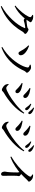

<svg xmlns="http://www.w3.org/2000/svg" viewBox="2011 -2859 903 4965"><g transform="rotate(90 2462.5 -376.5)"><path d="M125 -323Q173 -360 217 -404.5Q261 -449 298.5 -495Q336 -541 364 -583Q392 -625 407.5 -658Q423 -691 423 -709Q423 -723 406 -737.5Q389 -752 364 -764L368 -780Q382 -782 397.5 -783Q413 -784 434 -782Q462 -780 490 -768.5Q518 -757 536.5 -743Q555 -729 555 -717Q555 -703 546.5 -694Q538 -685 526 -665Q509 -637 490 -610Q494 -610 498 -610Q513 -610 540 -612.5Q567 -615 596.5 -618.5Q626 -622 650 -626Q674 -630 684 -633Q704 -638 716.5 -650Q729 -662 744 -662Q754 -662 772.5 -653.5Q791 -645 810 -632.5Q829 -620 842.5 -606Q856 -592 856 -579Q856 -566 846.5 -557.5Q837 -549 824.5 -540Q812 -531 804 -517Q733 -391 639 -283Q545 -175 423.5 -89Q302 -3 148 55L135 34Q231 -17 320 -87Q409 -157 485 -237.5Q561 -318 618 -401Q675 -484 705 -560Q708 -570 705 -574Q702 -578 695 -578Q687 -578 669 -575.5Q651 -573 629.5 -569Q608 -565 588 -561Q568 -557 557 -553Q541 -549 527.5 -544.5Q514 -540 501 -540Q488 -540 471 -553Q464 -559 456 -565Q440 -545 423 -525Q364 -457 292.5 -400Q221 -343 139 -304Z M1208 37 1194 17Q1286 -36 1364.5 -101.5Q1443 -167 1505.5 -239.5Q1568 -312 1614.5 -383.5Q1661 -455 1689 -519.5Q1717 -584 1725 -634Q1727 -647 1722.5 -657.5Q1718 -668 1701 -677.5Q1684 -687 1651 -699L1656 -718Q1672 -722 1693.5 -725.5Q1715 -729 1734 -727Q1752 -726 1773.5 -714.5Q1795 -703 1815 -686.5Q1835 -670 1847.5 -653Q1860 -636 1860 -621Q1860 -609 1851 -600.5Q1842 -592 1831 -581.5Q1820 -571 1812 -553Q1755 -423 1670.5 -309.5Q1586 -196 1471 -107.5Q1356 -19 1208 37ZM1153 -661 1166 -678Q1211 -662 1254 -639.5Q1297 -617 1332 -589Q1367 -561 1388 -529Q1409 -497 1409 -463Q1410 -438 1395 -420.5Q1380 -403 1358 -403Q1337 -403 1323.5 -420Q1310 -437 1295.5 -465.5Q1281 -494 1260 -528Q1235 -567 1209.5 -599Q1184 -631 1153 -661Z M2751 -616Q2737 -637 2715 -663.5Q2693 -690 2660 -719L2672 -734Q2712 -719 2745 -702.5Q2778 -686 2798 -666Q2816 -650 2823 -636Q2830 -622 2830 -607Q2830 -593 2820.5 -584Q2811 -575 2797 -575Q2785 -575 2775 -586.5Q2765 -598 2751 -616ZM2851 -700Q2836 -719 2816 -741Q2796 -763 2760 -793L2771 -808Q2812 -796 2843.5 -781Q2875 -766 2895 -750Q2931 -720 2931 -688Q2931 -674 2923 -665.5Q2915 -657 2901 -657Q2888 -657 2877.5 -669Q2867 -681 2851 -700ZM2255 -692 2264 -712Q2290 -708 2324.5 -701Q2359 -694 2398 -683Q2433 -670 2458.5 -654Q2484 -638 2499 -618.5Q2514 -599 2514 -573Q2514 -556 2502.5 -542Q2491 -528 2473 -528Q2453 -528 2437.5 -539.5Q2422 -551 2405 -571Q2388 -591 2361 -613Q2334 -638 2306 -658.5Q2278 -679 2255 -692ZM2899 -553 2918 -540Q2879 -464 2820 -391Q2761 -318 2688.5 -251Q2616 -184 2535.5 -125.5Q2455 -67 2373 -20Q2360 -12 2350 -1Q2340 10 2329.5 18Q2319 26 2304 26Q2285 26 2259.5 13.5Q2234 1 2211 -18Q2188 -37 2174 -57Q2164 -74 2158 -100Q2152 -126 2151 -143L2165 -150Q2177 -137 2191.5 -122.5Q2206 -108 2223 -97.5Q2240 -87 2258 -87Q2282 -87 2326 -106Q2370 -125 2427 -158Q2484 -191 2548.5 -235.5Q2613 -280 2677 -332Q2741 -384 2798 -440Q2855 -496 2899 -553ZM2125 -489 2133 -509Q2167 -503 2198.5 -497Q2230 -491 2267 -479Q2301 -469 2328.5 -453Q2356 -437 2373 -416.5Q2390 -396 2390 -369Q2390 -359 2385.5 -348.5Q2381 -338 2371.5 -331Q2362 -324 2346 -324Q2326 -324 2311 -336Q2296 -348 2280 -366.5Q2264 -385 2239 -406Q2207 -434 2179.5 -454.5Q2152 -475 2125 -489Z M3726 -616Q3712 -637 3690 -663.5Q3668 -690 3635 -719L3647 -734Q3687 -719 3720 -702.5Q3753 -686 3773 -666Q3791 -650 3798 -636Q3805 -622 3805 -607Q3805 -593 3795.5 -584Q3786 -575 3772 -575Q3760 -575 3750 -586.5Q3740 -598 3726 -616ZM3826 -700Q3811 -719 3791 -741Q3771 -763 3735 -793L3746 -808Q3787 -796 3818.5 -781Q3850 -766 3870 -750Q3906 -720 3906 -688Q3906 -674 3898 -665.5Q3890 -657 3876 -657Q3863 -657 3852.5 -669Q3842 -681 3826 -700ZM3230 -692 3239 -712Q3265 -708 3299.5 -701Q3334 -694 3373 -683Q3408 -670 3433.5 -654Q3459 -638 3474 -618.5Q3489 -599 3489 -573Q3489 -556 3477.5 -542Q3466 -528 3448 -528Q3428 -528 3412.5 -539.5Q3397 -551 3380 -571Q3363 -591 3336 -613Q3309 -638 3281 -658.5Q3253 -679 3230 -692ZM3874 -553 3893 -540Q3854 -464 3795 -391Q3736 -318 3663.5 -251Q3591 -184 3510.5 -125.5Q3430 -67 3348 -20Q3335 -12 3325 -1Q3315 10 3304.5 18Q3294 26 3279 26Q3260 26 3234.5 13.5Q3209 1 3186 -18Q3163 -37 3149 -57Q3139 -74 3133 -100Q3127 -126 3126 -143L3140 -150Q3152 -137 3166.5 -122.5Q3181 -108 3198 -97.5Q3215 -87 3233 -87Q3257 -87 3301 -106Q3345 -125 3402 -158Q3459 -191 3523.5 -235.5Q3588 -280 3652 -332Q3716 -384 3773 -440Q3830 -496 3874 -553ZM3100 -489 3108 -509Q3142 -503 3173.5 -497Q3205 -491 3242 -479Q3276 -469 3303.5 -453Q3331 -437 3348 -416.5Q3365 -396 3365 -369Q3365 -359 3360.5 -348.5Q3356 -338 3346.5 -331Q3337 -324 3321 -324Q3301 -324 3286 -336Q3271 -348 3255 -366.5Q3239 -385 3214 -406Q3182 -434 3154.5 -454.5Q3127 -475 3100 -489Z M4490 -763 4496 -780Q4515 -781 4535.5 -780Q4556 -779 4575 -772Q4599 -765 4622.5 -747.5Q4646 -730 4661 -710.5Q4676 -691 4676 -675Q4676 -663 4669.5 -656.5Q4663 -650 4652 -643Q4641 -636 4627 -621Q4596 -588 4550 -540Q4518 -507 4480 -472Q4496 -461 4509 -451Q4535 -432 4535 -415Q4535 -403 4531 -389.5Q4527 -376 4526 -356Q4523 -287 4523.5 -218.5Q4524 -150 4525.5 -96Q4527 -42 4527 -14Q4527 16 4515.5 31.5Q4504 47 4482 47Q4460 47 4445.5 33Q4431 19 4424 -3Q4417 -25 4417 -46Q4417 -60 4421 -77Q4425 -94 4428 -119Q4431 -144 4433 -174.5Q4435 -205 4436.5 -236.5Q4438 -268 4438.5 -297Q4439 -326 4439 -349Q4439 -372 4439 -385Q4438 -407 4432 -422Q4431 -424 4430 -426Q4411 -411 4385 -391Q4346 -360 4293 -324.5Q4240 -289 4175.5 -254.5Q4111 -220 4039 -194L4027 -215Q4096 -255 4159.5 -300.5Q4223 -346 4279.5 -394.5Q4336 -443 4383 -490Q4430 -537 4465 -579Q4500 -621 4522 -653Q4549 -692 4549 -710Q4549 -723 4533 -736Q4517 -749 4490 -763Z"/></g></svg>

Font: Early Summer Mincho SemiBold
Style: Regular
Weight: 600
Designer: GuiWonder
Version: Version 1.002